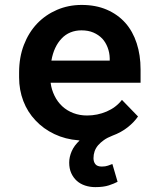

<svg xmlns="http://www.w3.org/2000/svg" viewBox="-20 -558 640 775"><path d="M57.1 -245.6Q57.1 -194.8 74.2 -150.1Q91.3 -105.5 123.5 -71.8Q154.8 -38.1 199.5 -16.8Q244.1 4.4 296.4 8.3Q298.3 8.8 299.3 9Q300.3 9.3 301.3 9.3Q279.8 28.8 269.5 52.2Q259.3 75.7 259.3 98.1Q259.3 122.6 267.6 140.9Q275.9 159.2 290 171.9Q304.2 184.6 323.5 190.9Q342.8 197.3 364.7 197.3Q397.9 197.3 419.4 190.2Q440.9 183.1 454.6 175.8L433.6 104Q426.3 106.9 415.8 110.6Q405.3 114.3 391.1 114.3Q372.6 114.3 365 104.7Q357.4 95.2 357.4 80.6Q357.4 65.9 361.8 53Q366.2 40 376 28.3Q385.3 17.6 399.2 7.6Q413.1 -2.4 433.6 -10.3Q469.2 -23.4 495.6 -44.4Q522 -65.4 537.1 -87.9L472.2 -154.8Q448.2 -124 410.6 -107.9Q373 -91.8 331.5 -91.8Q301.3 -91.8 275.9 -101.6Q250.5 -111.3 231.4 -128.9Q211.9 -147 200 -171.6Q188 -196.3 184.6 -222.2V-224.1H547.4V-277.8Q547.4 -335.4 531.7 -383.5Q516.1 -431.6 485.8 -465.8Q455.1 -500 410.9 -519Q366.7 -538.1 309.6 -538.1Q256.3 -538.1 210.2 -518.3Q164.1 -498.5 129.9 -462.9Q95.7 -426.8 76.4 -376.7Q57.1 -326.7 57.1 -265.1ZM308.6 -435.5Q336.4 -435.5 357.2 -426.5Q377.9 -417.5 392.6 -402.3Q406.2 -387.7 414.3 -366.7Q422.4 -345.7 422.9 -322.8V-313.5H187.5Q192.4 -341.8 202.9 -364.3Q213.4 -386.7 229 -402.8Q244.1 -418.9 264.4 -427.2Q284.7 -435.5 308.6 -435.5Z"/></svg>

Font: Roboto Mono SemiBold
Style: Regular
Weight: 600
Monospace: yes
Designer: Google
Version: Version 3.000